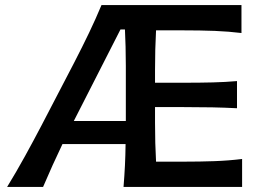

<svg xmlns="http://www.w3.org/2000/svg" viewBox="-20 -733 1024 753"><path d="M8 0Q43 -57 78 -120.5Q113 -184 143 -241.5L271 -487.5Q304 -551.5 329.5 -604.8Q355 -658 378 -713H927V-603.5Q878.5 -609.5 823 -611.8Q767.5 -614 692 -614H592Q590 -577 589 -538.8Q588 -500.5 588 -457V-408.5H697.5Q765.5 -408.5 814.5 -409.8Q863.5 -411 909.5 -415V-308.5Q861 -311 812.2 -312Q763.5 -313 697.5 -313H588V-252.5Q588 -210 589 -172.8Q590 -135.5 592 -99H701.5Q764.5 -99 820.8 -101Q877 -103 929.5 -109.5V0H464.5Q468 -43.5 470 -83.8Q472 -124 472.5 -168H225Q185 -84.5 149 0ZM452.5 -617.5 269.5 -258.5H473.5V-475Q473.5 -515 472.5 -550Q471.5 -585 470 -617.5Z"/></svg>

Font: Commissioner Flair Medium
Style: Regular
Weight: 500
Designer: Kostas Bartsokas
Foundry: Kostas Bartsokas
Version: Version 1.000; ttfautohint (v1.8.3)